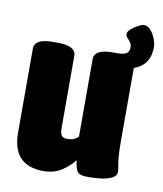

<svg xmlns="http://www.w3.org/2000/svg" viewBox="-77 -721 674 794"><g transform="rotate(10 260.0 -324.5)"><path d="M159 9Q28 9 28 -130V-482Q28 -524 105 -524H125Q202 -524 202 -482V-181Q202 -159 208 -149Q214 -139 233 -139Q263 -139 279 -157V-482Q279 -524 356 -524H376Q453 -524 453 -482V-172Q453 -123 455.5 -99Q458 -75 460.5 -63.5Q463 -52 463 -41Q463 -24 444 -14.5Q425 -5 397.5 -2Q370 1 344 1Q321 1 310 -4Q299 -9 294.5 -22Q290 -35 286 -59Q268 -34 235.5 -12.5Q203 9 159 9ZM383 -466 350 -524H373Q403 -524 414 -532Q425 -540 425 -556Q425 -570 418.5 -578.5Q412 -587 405.5 -593.5Q399 -600 399 -609Q399 -619 411.5 -630Q424 -641 440 -649.5Q456 -658 464 -658Q480 -658 492.5 -643.5Q505 -629 512.5 -610Q520 -591 520 -575Q520 -466 383 -466Z"/></g></svg>

Font: Asap Condensed Black
Style: Regular
Weight: 900
Width: 3
Designer: Pablo Cosgaya
Foundry: Omnibus-Type
Version: Version 3.001; ttfautohint (v1.8.4.7-5d5b)